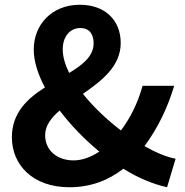

<svg xmlns="http://www.w3.org/2000/svg" viewBox="-20 -774 779 808"><path d="M170 -205C170 -245 195 -278 231 -309C278 -247 335 -188 398 -136C363 -113 326 -99 290 -99C219 -99 170 -142 170 -205ZM244 -566C244 -621 275 -656 318 -656C357 -656 374 -629 374 -592C374 -538 329 -502 271 -467C254 -502 244 -535 244 -566ZM719 -106C681 -113 636 -132 588 -159C645 -236 686 -322 713 -413H580C560 -340 528 -277 489 -225C430 -270 373 -324 329 -379C408 -434 488 -495 488 -593C488 -690 421 -754 316 -754C197 -754 122 -669 122 -566C122 -517 139 -462 169 -406C95 -359 30 -299 30 -196C30 -81 117 14 272 14C363 14 438 -16 499 -64C561 -25 625 1 683 14Z"/></svg>

Font: Noto Sans Japanese Bold
Style: Bold
Weight: 700
Designer: Ryoko NISHIZUKA (kana & ideographs); Paul D. Hunt (Latin, Greek & Cyrillic); Wenlong ZHANG (bopomofo); Sandoll Communica
Foundry: Adobe Systems Incorporated
Version: Version 1.000;PS 1;hotconv 1.0.78;makeotf.lib2.5.61930